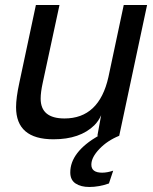

<svg xmlns="http://www.w3.org/2000/svg" viewBox="-20 -541 608 765"><path d="M193 14Q44 14 44 -114Q44 -151 57 -211L123 -521H217L150 -210Q142 -173 142 -148Q142 -69 237 -69Q375 -69 412 -234L473 -521H566L455 0Q408 19 376 52.5Q344 86 344 115Q344 147 387 147Q407 147 431 139L414 190Q374 204 336 204Q302 204 281 190Q260 176 260 146Q260 65 372 0H368L383 -82Q373 -59 356 -42Q299 14 193 14Z"/></svg>

Font: Nacelle
Style: Italic
Weight: 400
Italic angle: -12°
Designer: Sora Sagano
Foundry: Sora Sagano
Version: Version 1.000;FEAKit 1.0